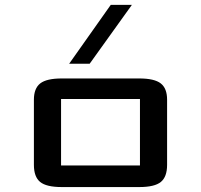

<svg xmlns="http://www.w3.org/2000/svg" viewBox="-20 -757 813 777"><path d="M342.8 -499H259.8L428.2 -737.3H513.7ZM656.2 -89.8Q656.2 -41.5 631.1 -20.8Q606 0 543.5 0H230Q167.5 0 142.3 -20.8Q117.2 -41.5 117.2 -89.8V-353.5Q117.2 -399.4 142.8 -419.4Q168.5 -439.5 230 -439.5H543.5Q605 -439.5 630.6 -419.4Q656.2 -399.4 656.2 -353.5ZM546.4 -356.4H227.1V-87.4H546.4Z"/></svg>

Font: Squarish Sans CT
Style: RegularSC
Weight: 400
Version: Version 0.9